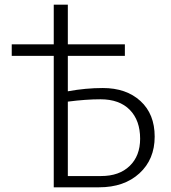

<svg xmlns="http://www.w3.org/2000/svg" viewBox="-20 -798 727 818"><path d="M418 -423Q518 -423 578.5 -367.5Q639 -312 639 -216Q639 -119 574 -59.5Q509 0 402 0H209V-560H30V-609H209V-778H269V-609H512V-560H269V-409Q345 -423 418 -423ZM411 -48Q488 -48 532.5 -91Q577 -134 577 -207Q577 -285 533 -330Q489 -375 408 -375Q346 -375 269 -365V-48Z"/></svg>

Font: EauTestSC Semilight
Style: Regular
Weight: 300
Designer: Christian Thalmann (Catharsis Fonts)
Version: Version 0.001;PS 000.001;hotconv 1.0.88;makeotf.lib2.5.64775